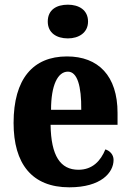

<svg xmlns="http://www.w3.org/2000/svg" viewBox="-20 -790 556 820"><path d="M270 -626C316 -626 356 -650 356 -698C356 -748 316 -770 270 -770C221 -770 184 -748 184 -698C184 -650 221 -626 270 -626ZM276 10C412 10 465 -53 465 -107C465 -130 449 -146 430 -152C410 -103 375 -65 315 -65C238 -65 198 -124 196 -257H482V-308C482 -466 400 -549 266 -549C121 -549 38 -453 38 -265C38 -91 116 10 276 10ZM327 -321H198C198 -427 227 -484 270 -484C310 -484 328 -423 327 -321Z"/></svg>

Font: Noto Serif Devanagari Condensed ExtraBold
Style: Regular
Weight: 800
Width: 3
Designer: Universal Thirst, Indian Type Foundry and the Monotype Design Team
Foundry: Monotype Imaging Inc.
Version: Version 2.004